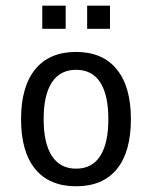

<svg xmlns="http://www.w3.org/2000/svg" viewBox="-20 -649 540 681"><path d="M250 -401.4Q193.4 -401.4 164.1 -356.9Q134.8 -312.5 134.8 -226.6Q134.8 -140.6 164.1 -95.7Q193.4 -50.8 250 -50.8Q306.6 -50.8 335.4 -95.7Q364.3 -140.6 364.3 -226.6Q364.3 -312.5 335.4 -356.9Q306.6 -401.4 250 -401.4ZM250 -464.8Q343.8 -464.8 394 -403.3Q444.3 -341.8 444.3 -226.6Q444.3 -110.4 394.5 -49.3Q344.7 11.7 250 11.7Q155.3 11.7 105 -49.3Q54.7 -110.4 54.7 -226.6Q54.7 -341.8 105 -403.3Q155.3 -464.8 250 -464.8ZM129.9 -628.9H212.9V-546.9H129.9ZM289.1 -628.9H370.1V-546.9H289.1Z"/></svg>

Font: BabelStone Marchen
Style: Regular
Weight: 400
Designer: Andrew West
Foundry: Andrew West
Version: Version 9.003 2021-11-11